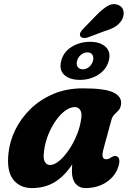

<svg xmlns="http://www.w3.org/2000/svg" viewBox="-20 -921 646 953"><path d="M493.5 -181Q479.5 -130.5 506.5 -130.5Q515.5 -130.5 521.5 -133.8Q527.5 -137 536 -142Q550.5 -151 562 -144Q570.5 -139.5 572.2 -125.8Q574 -112 565.5 -88Q548.5 -42.5 505.5 -15Q462.5 12.5 403 12.5Q373.5 12.5 355.2 -9.2Q337 -31 337 -70Q337 -88.5 338.5 -105Q298.5 -45 250 -16.2Q201.5 12.5 138.5 12.5Q79 12.5 45.8 -29.5Q12.5 -71.5 22 -160Q28 -219.5 56 -276.8Q84 -334 131.8 -380.5Q179.5 -427 245 -454.8Q310.5 -482.5 391.5 -482.5Q502 -482.5 543.5 -461.8Q585 -441 581 -404.5Q578.5 -384.5 568.8 -373.8Q559 -363 548.2 -353Q537.5 -343 533 -326ZM199 -174Q193 -134 202.5 -118Q212 -102 228 -102Q249.5 -102 274.5 -123Q299.5 -144 322.8 -178.5Q346 -213 362.8 -255Q379.5 -297 384 -339.5Q386.5 -363 377.2 -376.2Q368 -389.5 352 -389.5Q327.5 -389.5 302.8 -371Q278 -352.5 256.2 -321.2Q234.5 -290 219.2 -251.8Q204 -213.5 199 -174ZM457 -844Q486.5 -874.5 513 -890.8Q539.5 -907 566.5 -896.5Q589 -887.5 593 -865.8Q597 -844 584.5 -821.5Q571.5 -800.5 550.8 -788Q530 -775.5 495 -765L414 -734.5Q402 -731 391.8 -733Q381.5 -735 378 -743Q374.5 -752 380 -761.2Q385.5 -770.5 394 -779ZM376.5 -524.5Q326.5 -524.5 299.2 -549.2Q272 -574 284 -619.5Q295.5 -664 336.2 -688.8Q377 -713.5 427 -713.5Q477.5 -713.5 504.5 -688.2Q531.5 -663 520 -619.5Q508 -575.5 467.8 -550Q427.5 -524.5 376.5 -524.5ZM413.5 -661Q396.5 -661 382 -649.2Q367.5 -637.5 362.5 -619Q357.5 -600.5 365.8 -588.8Q374 -577 391 -577Q408.5 -577 422.5 -589Q436.5 -601 441.5 -619Q446 -637.5 438.5 -649.2Q431 -661 413.5 -661Z"/></svg>

Font: Fraunces 9pt S100
Style: Bold Italic
Weight: 700
Italic angle: -16°
Version: Version 1.000; ttfautohint (v1.8.3)